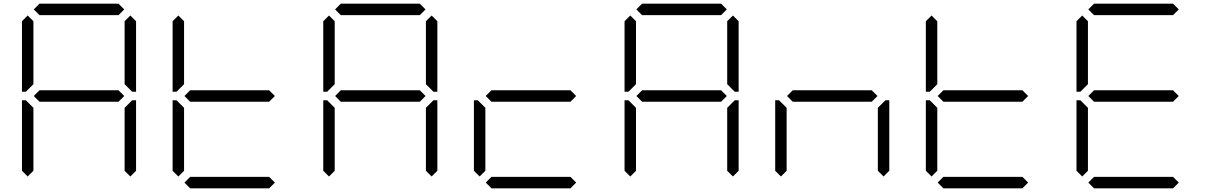

<svg xmlns="http://www.w3.org/2000/svg" viewBox="-20 -1020 6568 1040"><path d="M130 -64 99 -95V-477H120L130 -467L161 -436V-95ZM163 -500 194 -531H622L653 -500L622 -469H194ZM194 -938 163 -969 194 -1000H622L653 -969L622 -938ZM130 -533 120 -523H99V-905L130 -936L161 -905V-564ZM686 -936 717 -905V-523H696L686 -533L655 -564V-905ZM686 -467 696 -477H717V-95L686 -64L655 -95V-436Z M946 -64 915 -95V-477H936L946 -467L977 -436V-95ZM979 -500 1010 -531H1438L1469 -500L1438 -469H1010ZM946 -533 936 -523H915V-905L946 -936L977 -905V-564ZM1469 -31 1438 0H1010L979 -31L1010 -62H1438Z M1762 -64 1731 -95V-477H1752L1762 -467L1793 -436V-95ZM1795 -500 1826 -531H2254L2285 -500L2254 -469H1826ZM1826 -938 1795 -969 1826 -1000H2254L2285 -969L2254 -938ZM1762 -533 1752 -523H1731V-905L1762 -936L1793 -905V-564ZM2318 -936 2349 -905V-523H2328L2318 -533L2287 -564V-905ZM2318 -467 2328 -477H2349V-95L2318 -64L2287 -95V-436Z M2578 -64 2547 -95V-477H2568L2578 -467L2609 -436V-95ZM2611 -500 2642 -531H3070L3101 -500L3070 -469H2642ZM3101 -31 3070 0H2642L2611 -31L2642 -62H3070Z M3394 -64 3363 -95V-477H3384L3394 -467L3425 -436V-95ZM3427 -500 3458 -531H3886L3917 -500L3886 -469H3458ZM3458 -938 3427 -969 3458 -1000H3886L3917 -969L3886 -938ZM3394 -533 3384 -523H3363V-905L3394 -936L3425 -905V-564ZM3950 -936 3981 -905V-523H3960L3950 -533L3919 -564V-905ZM3950 -467 3960 -477H3981V-95L3950 -64L3919 -95V-436Z M4210 -64 4179 -95V-477H4200L4210 -467L4241 -436V-95ZM4243 -500 4274 -531H4702L4733 -500L4702 -469H4274ZM4766 -467 4776 -477H4797V-95L4766 -64L4735 -95V-436Z M5026 -64 4995 -95V-477H5016L5026 -467L5057 -436V-95ZM5059 -500 5090 -531H5518L5549 -500L5518 -469H5090ZM5026 -533 5016 -523H4995V-905L5026 -936L5057 -905V-564ZM5549 -31 5518 0H5090L5059 -31L5090 -62H5518Z M5842 -64 5811 -95V-477H5832L5842 -467L5873 -436V-95ZM5875 -500 5906 -531H6334L6365 -500L6334 -469H5906ZM5906 -938 5875 -969 5906 -1000H6334L6365 -969L6334 -938ZM5842 -533 5832 -523H5811V-905L5842 -936L5873 -905V-564ZM6365 -31 6334 0H5906L5875 -31L5906 -62H6334Z"/></svg>

Font: DSEG7 Classic Mini
Style: Light
Weight: 300
Designer: Keshikan(Twitter:@keshinomi_88pro)
Version: Version 0.46